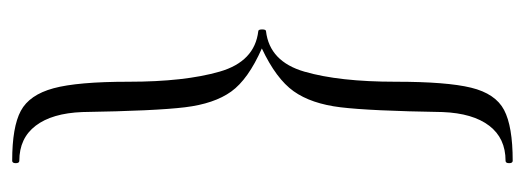

<svg xmlns="http://www.w3.org/2000/svg" viewBox="-300 -466 882 323"><g transform="rotate(-90 141.5 -304.0)"><path d="M166 -80Q166 6 156 47Q146 88 118.5 102.5Q91 117 33 117Q29 117 29 111Q29 105 33 105Q71 105 92 77.5Q113 50 115 -1Q117 -123 123 -172.5Q129 -222 150 -251.5Q171 -281 222 -305Q170 -328 149.5 -356.5Q129 -385 123 -434.5Q117 -484 115 -607Q113 -658 92 -685.5Q71 -713 33 -713Q29 -713 29 -719Q29 -725 33 -725Q90 -725 117 -710.5Q144 -696 155 -655.5Q166 -615 166 -529Q166 -435 183 -376Q200 -317 251 -311Q254 -311 254 -304.5Q254 -298 251 -298Q200 -292 183 -233.5Q166 -175 166 -80Z"/></g></svg>

Font: Cormorant SC Light
Style: Regular
Weight: 300
Designer: Christian Thalmann (Catharsis Fonts)
Foundry: Catharsis Fonts
Version: Version 4.000